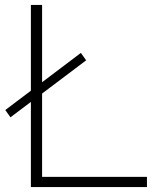

<svg xmlns="http://www.w3.org/2000/svg" viewBox="-20 -760 628 780"><path d="M151 -41.5H577V0H105.5V-346L22.5 -283.5L1.5 -313L105.5 -391.5V-740H151V-426L308.5 -545L330 -515L151 -380Z"/></svg>

Font: Encode Sans Expanded ExtraLight
Style: Regular
Weight: 275
Width: 7
Designer: Multiple Designers
Foundry: Impallari Type
Version: Version 2.000